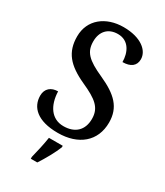

<svg xmlns="http://www.w3.org/2000/svg" viewBox="-229 -817 973 1131"><g transform="rotate(30 257.5 -251.5)"><path d="M239 10C379 10 471 -66 471 -194C471 -297 412 -353 297 -405C185 -455 151 -491 151 -562C151 -630 191 -672 256 -672C332 -672 361 -605 361 -542C416 -542 447 -566 447 -610C447 -669 384 -724 265 -724C145 -724 54 -654 54 -540C54 -433 106 -373 224 -319C329 -272 373 -237 373 -162C373 -86 327 -41 248 -41C166 -41 122 -109 119 -203C73 -203 40 -177 40 -129C40 -51 99 10 239 10ZM178 208V221H222C250 179 287 113 303 71V61H209C202 108 189 165 178 208Z"/></g></svg>

Font: Noto Serif Armenian SemiCondensed Medium
Style: Regular
Weight: 500
Width: 4
Designer: Monotype Design Team
Foundry: Monotype Imaging Inc.
Version: Version 2.008